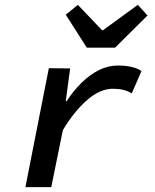

<svg xmlns="http://www.w3.org/2000/svg" viewBox="-20 -774 640 794"><path d="M85 0 182 -492 270 -491 252 -356H256Q283 -398 317 -431.5Q351 -465 389 -484Q427 -503 467 -503Q500 -503 525 -497Q550 -491 565 -480L525 -388Q508 -398 489 -402.5Q470 -407 447 -407Q394 -407 340.5 -360.5Q287 -314 240 -236L192 0ZM339 -577 252 -713 302 -754 402 -649H406L550 -754L590 -710L456 -577Z"/></svg>

Font: Source Code Pro SemiBold
Style: Italic
Weight: 600
Italic angle: -11°
Monospace: yes
Designer: Paul D. Hunt, Teo Tuominen
Foundry: Adobe Systems Incorporated
Version: Version 1.016;hotconv 1.0.116;makeotfexe 2.5.65601